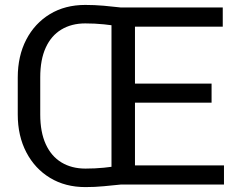

<svg xmlns="http://www.w3.org/2000/svg" viewBox="-20 -741 994 771"><path d="M322.3 -721.2Q359.9 -721.2 396.5 -718Q433.1 -714.8 465.8 -710.9V-633.8Q433.6 -639.6 397.2 -643.3Q360.8 -647 322.3 -647Q267.1 -647 226.3 -622.3Q185.5 -597.7 163.6 -549.6Q141.6 -501.5 141.6 -430.7V-281.2Q141.6 -210.4 163.8 -161.9Q186 -113.3 227.1 -88.6Q268.1 -64 323.2 -64Q361.3 -64 397.7 -67.6Q434.1 -71.3 465.8 -77.1V0Q433.1 3.4 397 6.8Q360.8 10.3 323.2 10.3Q242.2 10.3 181.2 -26.6Q120.1 -63.5 85.7 -129.4Q51.3 -195.3 51.3 -281.2V-429.7Q51.3 -516.1 85.4 -581.8Q119.6 -647.5 180.4 -684.3Q241.2 -721.2 322.3 -721.2ZM879.4 -76.7V0H502.9V-76.7ZM522 -710.9V0H427.7V-710.9ZM829.6 -405.3V-328.6H502.9V-405.3ZM874.5 -710.9V-633.8H502.9V-710.9Z"/></svg>

Font: Vazirmatn
Style: Regular
Weight: 400
Designer: Saber Rastikerdar
Foundry: Saber Rastikerdar
Version: Version 33.003;September 2, 2022;FontCreator 14.0.0.2862 64-